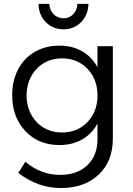

<svg xmlns="http://www.w3.org/2000/svg" viewBox="-20 -761 676 977"><path d="M303.2 -611.8Q249.5 -611.8 213.4 -648.2Q177.2 -684.6 175.8 -741.2H231Q232.4 -709.5 252.9 -688.7Q273.4 -668 303.2 -668Q332.5 -668 352.5 -688.7Q372.6 -709.5 374 -741.2H430.2Q428.2 -684.1 392.3 -647.9Q356.4 -611.8 303.2 -611.8ZM476.1 -525.9H554.2V-55.2Q554.2 59.6 481.9 127.7Q409.7 195.8 289.1 195.8Q173.8 195.8 73.2 119.1L108.9 62Q187.5 128.9 286.1 128.9Q373 128.9 424.6 79.6Q476.1 30.3 476.1 -53.2V-132.8Q448.2 -80.1 398.2 -51.5Q348.1 -22.9 282.2 -22.9Q175.8 -22.9 108.9 -94Q42 -165 42 -276.9Q42 -350.1 71.8 -407.2Q101.6 -464.4 155.8 -496.3Q210 -528.3 279.8 -528.8Q346.2 -529.3 396.7 -500.7Q447.3 -472.2 476.1 -418.9ZM295.9 -86.9Q374.5 -86.9 425.3 -140.1Q476.1 -193.4 476.1 -274.9Q476.1 -357.4 425.3 -410.6Q374.5 -463.9 295.9 -463.9Q216.8 -463.9 166.5 -410.6Q116.2 -357.4 115.2 -274.9Q116.2 -192.9 166.5 -139.9Q216.8 -86.9 295.9 -86.9Z"/></svg>

Font: Montserrat-Arabic Light
Style: Regular
Weight: 300
Designer: Mohamed Gaber
Foundry: Kief Type Foundry
Version: Version 5.008;PS 005.008;hotconv 1.0.88;makeotf.lib2.5.64775